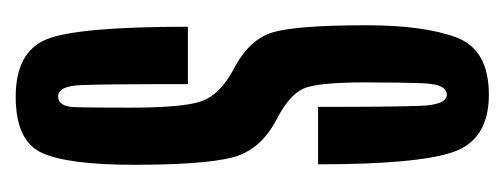

<svg xmlns="http://www.w3.org/2000/svg" viewBox="-221 -424 649 247"><g transform="rotate(90 103.5 -300.5)"><path d="M104.4 3.8Q46.5 3.8 30.4 -36.3Q14.4 -76.3 14.4 -217.7H88.2Q88.2 -109.1 89.5 -79.9Q90.8 -50.8 104 -50.8Q117.2 -50.8 117.9 -72.8Q118.5 -94.8 118.5 -143.2Q118.5 -211.9 110.2 -235.2Q101.9 -258.6 70.6 -275.7Q29.8 -296.4 21.1 -328.6Q12.5 -360.8 12.5 -446.9Q12.5 -521.6 28.2 -563.2Q43.9 -604.9 101.8 -604.9Q159.6 -604.9 175.5 -559.2Q191.4 -513.4 191.4 -385.2H117.5Q117.5 -480.6 116.2 -515.7Q115 -550.8 101.8 -550.8Q88.5 -550.8 87.2 -521.6Q86 -492.5 86 -446Q86 -383.9 94.1 -366.1Q102.2 -348.4 132.5 -332.4Q173.5 -311.5 182.8 -274Q192 -236.4 192 -148.3Q192 -64.1 176.8 -30.2Q161.6 3.8 104.4 3.8Z"/></g></svg>

Font: Anybody UltraCondensed Thin
Style: Regular
Weight: 100
Width: 1
Designer: Tyler Finck
Foundry: Etcetera Type Company
Version: Version 1.110